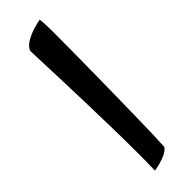

<svg xmlns="http://www.w3.org/2000/svg" viewBox="-204 -543 579 579"><g transform="rotate(-45 86.0 -253.5)"><path d="M52.2 30.8Q52.7 15.1 53 -4.2Q53.2 -23.4 53.2 -44.9Q53.2 -94.7 52 -153.1Q50.8 -211.4 49.1 -269Q47.4 -326.7 45.7 -375.2Q43.9 -423.8 42.7 -455.1Q41.5 -486.3 41.5 -490.7Q47.4 -504.9 64 -514.4Q80.6 -523.9 99.1 -529.5Q117.7 -535.2 128.4 -536.6Q129.4 -530.8 130.1 -517.6Q130.9 -504.4 130.9 -491.9Q130.9 -479.5 130.9 -476.6Q130.9 -452.1 130.6 -406.5Q130.4 -360.8 129.6 -303.7Q128.9 -246.6 127.9 -188.2Q127 -129.9 125.7 -80.1Q124.5 -30.3 122.6 1Q112.8 13.7 91.6 21Q70.3 28.3 52.2 30.8Z"/></g></svg>

Font: Harmattan Medium
Style: Regular
Weight: 500
Designer: George W. Nuss III and SIL International
Foundry: SIL International
Version: Version 4.000